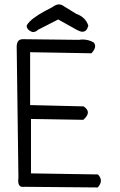

<svg xmlns="http://www.w3.org/2000/svg" viewBox="-20 -846 540 865"><path d="M392.1 -606Q408.7 -624 408.7 -638.2Q408.7 -647 401.9 -654.8Q378.9 -668 352.5 -668Q344.7 -668 335.4 -666.5L83.5 -669.4Q70.3 -669.4 63.2 -662.4Q56.2 -655.3 55.2 -637.7L63 -47.4Q62 -39.1 62 -32.2Q62 -16.1 68.4 -9.3Q73.7 -3.9 84.5 -3.9Q86.4 -3.9 89.4 -4.4L420.4 -1.5Q434.6 -17.6 434.6 -31.7Q434.6 -45.9 421.4 -60.1L119.6 -64.9V-310.1L355.5 -306.2Q376 -324.7 376 -339.4Q376 -353.5 356.9 -366.7L115.7 -372.6V-610.8ZM151.4 -711.9 242.2 -758.3 328.1 -710.4Q341.8 -703.1 351.6 -703.1Q361.3 -703.1 367.7 -709.5Q374 -715.8 377.9 -730.5Q365.2 -769.5 322.3 -784.2L321.8 -784.7L268.6 -817.4Q257.3 -826.2 245.6 -826.2Q231.9 -826.2 215.3 -813.5Q141.6 -776.9 114.3 -749.5Q103 -738.3 100.1 -729.5Q100.6 -719.2 107.9 -712.4Q113.3 -707.5 117.9 -705.1Q122.6 -702.6 125.5 -702.1Q128.4 -701.7 131.1 -701.7Q133.8 -701.7 139.2 -703.6Q144.5 -705.6 151.4 -711.9Z"/></svg>

Font: NaikaiFont
Style: Light
Weight: 300
Version: Version 1.89